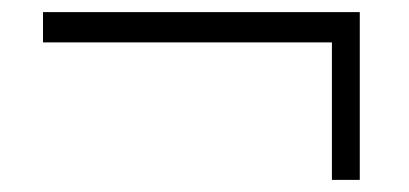

<svg xmlns="http://www.w3.org/2000/svg" viewBox="-20 -367 675 317"><path d="M528 -70V-297H51V-347H574V-70Z"/></svg>

Font: Metropolitano Light
Style: Regular
Weight: 300
Designer: Fonts by Alex Slobzheninov & Chris M. Simpson / Changes by Cristiano Sobral
Foundry: Fonts by Alex Slobzheninov & Chris M. Simpson / Changes by Cristiano Sobral
Version: Version 1.00;August 30, 2020;FontCreator 13.0.0.2681 64-bit